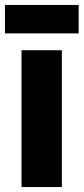

<svg xmlns="http://www.w3.org/2000/svg" viewBox="-36 -756 338 776"><path d="M282 -736H-16V-621H282ZM214 0V-553H51V0Z"/></svg>

Font: Noto Sans Bengali ExtraCondensed Black
Style: Regular
Weight: 900
Width: 2
Designer: Joana Ranito - Universal Thirst; Jelle Bosma - Monotype Design Team
Foundry: Universal Thirst ehf.
Version: Version 3.000